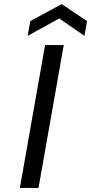

<svg xmlns="http://www.w3.org/2000/svg" viewBox="-20 -917 445 937"><path d="M269 -827 115 -742 128 -814 281 -897 405 -814 392 -742ZM291 -697 168 0H77L200 -697Z"/></svg>

Font: Fz Poppins
Style: Italic
Weight: 400
Italic angle: -10°
Designer: Ninad Kale (Devanagari), Jonny Pinhorn (Latin)
Foundry: Indian Type Foundry
Version: Vit hóa bi Vntype.Com & FontZin.Com